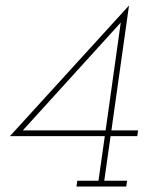

<svg xmlns="http://www.w3.org/2000/svg" viewBox="-20 -678 547 698"><path d="M261 -21 258 0H439L442 -21H359L382 -183H479L482 -204H385L449 -658L16 -183H361L338 -21ZM419 -596 364 -204H63Z"/></svg>

Font: Josefin Slab ExtraLight
Style: Italic
Weight: 250
Italic angle: -12°
Designer: Santiago Orozco
Foundry: Typemade
Version: Version 2.100